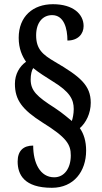

<svg xmlns="http://www.w3.org/2000/svg" viewBox="-20 -780 484 914"><path d="M227 114C331 114 390 36 390 -63C390 -108 379 -143 360 -170C389 -195 412 -240 412 -291C412 -374 361 -416 241 -486C183 -520 152 -546 152 -612C152 -672 183 -708 228 -708C285 -708 301 -644 301 -587C351 -587 378 -618 378 -656C378 -713 328 -760 232 -760C137 -760 69 -702 69 -600C69 -548 86 -512 104 -486C73 -464 51 -427 51 -381C51 -304 86 -258 182 -197C298 -125 317 -92 317 -40C317 20 287 64 238 64C171 64 138 -4 138 -87C92 -87 64 -63 64 -11C64 51 95 114 227 114ZM322 -204C305 -217 282 -239 241 -266C155 -321 126 -348 126 -402C126 -425 131 -445 138 -456C165 -434 197 -414 232 -392C312 -343 331 -307 331 -261C331 -238 326 -216 322 -204Z"/></svg>

Font: Noto Serif Tamil ExtraCondensed
Style: Bold Italic
Weight: 700
Width: 2
Italic angle: -12°
Designer: Indian Type Foundry, Tom Grace, and the Monotype Design Team
Foundry: Monotype Imaging Inc.
Version: Version 2.003